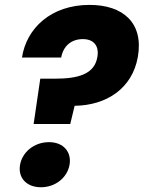

<svg xmlns="http://www.w3.org/2000/svg" viewBox="-20 -761 590 788"><path d="M347.7 -740.9C189 -740.9 88.5 -644.8 70.2 -524.9H231.1C239.3 -570.6 271.2 -600.5 320.1 -600.5C364.1 -600.5 387.4 -573.4 379.7 -527.7C368.1 -455.5 299.2 -438.1 205.2 -438.1H145.3L118 -252H268.3L286.3 -326.8C417.1 -328.4 522.8 -397.8 545.7 -527.2C570.3 -666.2 485.9 -740.9 347.7 -740.9ZM148.2 7.5C208.2 7.5 256.3 -32.9 265.4 -84.5C274.5 -136.6 241.1 -177.6 181 -177.6C120 -177.6 71.4 -136.6 62.3 -84.5C53.2 -32.9 87.1 7.5 148.2 7.5Z"/></svg>

Font: Poppins Devanagari Thin
Style: Italic
Weight: 100
Italic angle: -10°
Designer: Ninad Kale (Devanagari), Jonny Pinhorn (Latin)
Foundry: Indian Type Foundry
Version: 4.005